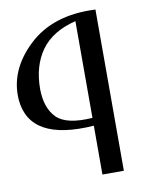

<svg xmlns="http://www.w3.org/2000/svg" viewBox="-81 -549 649 821"><g transform="rotate(-10 243.0 -138.5)"><path d="M390 212V-488C267.3 -494 170.2 -463 98.5 -395C26.8 -327 -6 -250.3 0 -165C10.7 -41.7 109.7 13.3 297 0V212ZM98 -193C98 -261 114.2 -317.3 146.5 -362C178.8 -406.7 229 -437.3 297 -454V-34C221.7 -28.7 169.8 -40.2 141.5 -68.5C113.2 -96.8 98.7 -138.3 98 -193Z"/></g></svg>

Font: Neocyr
Style: Regular
Weight: 400
Designer: Viktar Palstsiuk <vipals@gmail.com>
Version: 1.00